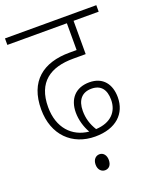

<svg xmlns="http://www.w3.org/2000/svg" viewBox="-147 -708 786 970"><g transform="rotate(-20 245.5 -222.5)"><path d="M260 0C373 0 434 -61 434 -148C434 -217 398 -268 324 -268C249 -268 208 -220 208 -147C208 -108 220 -67 239 -34C150 -43 86 -109 86 -221C86 -355 166 -408 289 -408H356V-587H491V-622H0V-587H320V-443H282C139 -443 49 -373 49 -222C49 -84 137 0 260 0ZM244 -143C244 -201 272 -234 323 -234C373 -234 398 -203 398 -148C398 -84 357 -38 276 -34C254 -69 244 -104 244 -143ZM212 134C212 162 229 177 248 177C268 177 283 163 283 134C283 109 269 91 248 91C228 91 212 107 212 134Z"/></g></svg>

Font: Noto Sans Devanagari SemiCondensed ExtraLight
Style: Regular
Weight: 200
Width: 4
Designer: Jelle Bosma - Monotype Design Team
Foundry: Monotype Imaging Inc.
Version: Version 2.004